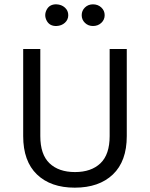

<svg xmlns="http://www.w3.org/2000/svg" viewBox="-20 -855 694 886"><path d="M87 -227V-629H166V-227Q166 -142 208.5 -101.5Q251 -61 326 -61Q401 -61 443.5 -101.5Q486 -142 486 -227V-629H565V-227Q565 -111 501 -50Q437 11 325 11Q214 11 150.5 -50Q87 -111 87 -227ZM241 -835Q264 -834 279.5 -820Q295 -806 295 -785Q295 -764 279.5 -750Q264 -736 241 -735Q209 -734 195.5 -759.5Q182 -785 195.5 -810.5Q209 -836 241 -835ZM409 -735Q387 -735 372 -749.5Q357 -764 357 -785Q357 -806 372 -820.5Q387 -835 409 -835Q432 -835 447.5 -820.5Q463 -806 463 -785Q463 -764 447.5 -749.5Q432 -735 409 -735Z"/></svg>

Font: Karla Neue
Style: Regular
Weight: 400
Designer: Jonathan Pinhorn
Foundry: PYRS Fontlab Ltd. / Made with FontLab
Version: Version 1.000;PS 001.001;hotconv 1.0.56